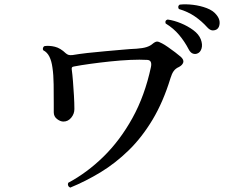

<svg xmlns="http://www.w3.org/2000/svg" viewBox="-20 -847 1040 875"><path d="M300 8Q293 5 290.5 -1.5Q288 -8 291 -14Q377 -60 452 -133.5Q527 -207 583.5 -309Q640 -411 668 -542Q674 -573 651 -574Q618 -576 574 -574Q530 -572 482.5 -567Q435 -562 391.5 -556Q348 -550 317 -544Q311 -543 308.5 -540.5Q306 -538 307 -530Q310 -509 312.5 -477Q315 -445 317 -411Q319 -377 319 -350Q319 -328 304.5 -310.5Q290 -293 269 -293Q255 -293 240 -304.5Q225 -316 225 -335Q225 -344 225 -353.5Q225 -363 225 -372Q225 -418 224.5 -462Q224 -506 219 -539Q215 -569 205 -589Q195 -609 177 -618Q174 -623 176 -629Q178 -635 183 -637Q205 -640 230 -634Q255 -628 280 -604Q286 -599 292 -597Q298 -595 310 -596Q339 -601 378 -605.5Q417 -610 459 -613.5Q501 -617 538.5 -620.5Q576 -624 602 -625Q631 -627 648 -632.5Q665 -638 675 -647Q687 -657 695 -657.5Q703 -658 719 -649Q729 -644 745.5 -632.5Q762 -621 778.5 -608.5Q795 -596 804 -588Q819 -574 815 -562Q811 -550 796 -542Q780 -535 771.5 -523Q763 -511 757 -491Q724 -383 675.5 -302Q627 -221 566.5 -162Q506 -103 438.5 -62Q371 -21 300 8ZM879 -603Q869 -599 858.5 -603Q848 -607 840 -622Q822 -657 796.5 -687.5Q771 -718 735 -740Q730 -754 744 -758Q773 -754 804.5 -741Q836 -728 861 -709.5Q886 -691 895 -668Q904 -644 898.5 -626Q893 -608 879 -603ZM969 -714Q960 -708 948.5 -708.5Q937 -709 925 -722Q899 -751 867.5 -772.5Q836 -794 795 -806Q788 -819 799 -826Q827 -829 860 -825Q893 -821 922 -810Q951 -799 966 -780Q982 -761 981 -741.5Q980 -722 969 -714Z"/></svg>

Font: Zen Old Mincho SemiBold
Style: Regular
Weight: 600
Version: Version 1.500